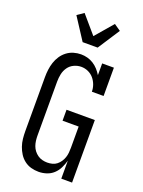

<svg xmlns="http://www.w3.org/2000/svg" viewBox="-180 -1065 860 1154"><g transform="rotate(20 250.0 -488.0)"><path d="M219 8Q194 8 170.5 1.5Q147 -5 127.5 -20Q108 -35 95 -55.5Q82 -76 74 -99Q66 -122 63.5 -146.5Q61 -171 61 -195V-540Q61 -564 64 -588Q67 -612 74.5 -635Q82 -658 95.5 -678.5Q109 -699 128.5 -714Q148 -729 171.5 -736Q195 -743 219 -743Q240 -743 260.5 -737.5Q281 -732 299 -720.5Q317 -709 331 -693.5Q345 -678 356 -660V-735H431V-554H356Q356 -577 348 -598.5Q340 -620 325.5 -637Q311 -654 290 -663.5Q269 -673 246 -673Q222 -673 199.5 -662.5Q177 -652 163 -632Q149 -612 144 -588Q139 -564 139 -540V-195Q139 -179 141 -162.5Q143 -146 148.5 -130.5Q154 -115 164 -102Q174 -89 187.5 -79.5Q201 -70 217 -66Q233 -62 249 -62Q265 -62 281 -66Q297 -70 309.5 -80Q322 -90 331 -103.5Q340 -117 345 -132Q350 -147 351.5 -163Q353 -179 353 -195V-330H250V-400H431V0H362V-115Q355 -90 343.5 -66.5Q332 -43 313 -25.5Q294 -8 269 0Q244 8 219 8ZM202 -815 111 -955 153 -984 250 -871 347 -984 389 -955 298 -815Z"/></g></svg>

Font: Iosevka Curly Slab
Style: Regular
Weight: 400
Monospace: yes
Designer: Belleve Invis
Foundry: Belleve Invis
Version: Version 22.1.2; ttfautohint (v1.8.4)